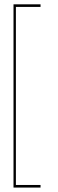

<svg xmlns="http://www.w3.org/2000/svg" viewBox="-20 -734 269 888"><path d="M42.5 133.5H167.5V121.5H53.5V-702H167.5V-714H42.5Z"/></svg>

Font: Anybody SemiExpanded Thin
Style: Regular
Weight: 250
Width: 6
Version: Version 1.113;gftools[0.9.25]